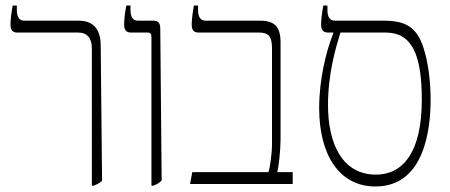

<svg xmlns="http://www.w3.org/2000/svg" viewBox="-20 -667 1633 696"><path d="M313 6H320C332 1 343 -4 350 -12L345 -505C344 -564 316 -592 265 -592H68C50 -592 41 -605 41 -631V-647H26C21 -620 18 -594 18 -579C18 -559 24 -549 43 -549H264C295 -549 313 -530 313 -492Z M529 6H536C549 1 558 -4 566 -13L561 -563C561 -583 554 -592 536 -592H481C462 -592 453 -605 453 -631V-647H438C434 -628 430 -601 430 -577C430 -558 438 -549 455 -549H514C526 -549 529 -544 529 -531Z M669 0H1041V-43H985C990 -60 997 -121 997 -162V-514C997 -569 976 -592 923 -592H726C707 -592 698 -605 698 -631V-647H683C678 -621 675 -594 675 -579C675 -559 681 -549 700 -549H919C951 -549 966 -537 966 -493V-144C966 -111 959 -60 953 -43H677Z M1341 9C1521 9 1541 -204 1541 -306C1541 -371 1532 -442 1516 -491C1492 -568 1451 -592 1372 -592H1194C1176 -592 1167 -605 1167 -630V-647H1152C1147 -620 1144 -594 1144 -579C1144 -559 1151 -549 1169 -549H1188V-546C1162 -480 1137 -380 1137 -275C1137 -108 1208 9 1341 9ZM1169 -287C1169 -401 1198 -497 1214 -549H1378C1472 -549 1509 -472 1509 -305C1509 -114 1440 -34 1343 -34C1221 -34 1169 -145 1169 -287Z"/></svg>

Font: Noto Serif Hebrew SemiCondensed ExtraLight
Style: Regular
Weight: 200
Width: 4
Designer: Monotype Design Team
Foundry: Monotype Imaging Inc.
Version: Version 2.004